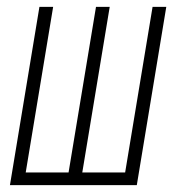

<svg xmlns="http://www.w3.org/2000/svg" viewBox="-20 -540 540 560"><path d="M9 0 95 -520H135L55 -37H180L260 -520H300L220 -37H345L425 -520H465L379 0Z"/></svg>

Font: Iosevka Term Curly XLt Obl
Style: Regular
Weight: 200
Italic angle: -9°
Designer: Belleve Invis
Foundry: Belleve Invis
Version: Version 32.3.0